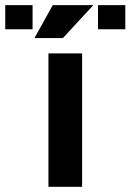

<svg xmlns="http://www.w3.org/2000/svg" viewBox="-113 -718 501 738"><path d="M202.6 -512.7V0H73.2V-512.7ZM368.7 -698.2V-605.5H263.7V-698.2ZM12.2 -698.2V-605.5H-92.8V-698.2ZM89.8 -698.2H245.6L128.9 -571.8H19.5Z"/></svg>

Font: SansationBold
Style: Bold
Weight: 700
Designer: Bernd Montag
Version: Version 1.301